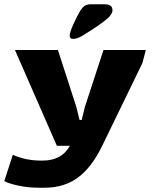

<svg xmlns="http://www.w3.org/2000/svg" viewBox="-60 -682 712 898"><path d="M-40 165 0 42Q60 69 130 69H141Q228 69 267 0H206L10 -448H211L297 -182L312 -121H322L337 -182L424 -448H622L606 -387L418 0Q369 101 304.5 148.5Q240 196 149 196H122Q71 196 25 186Q-21 176 -40 165ZM316 -633Q326 -648 336.5 -655Q347 -662 366 -662H427Q447 -662 456.5 -655.5Q466 -649 466 -633Q466 -612 425.5 -581.5Q385 -551 326 -515Q300 -500 282 -500Q266 -500 266 -514Q266 -531 283.5 -569.5Q301 -608 316 -633Z"/></svg>

Font: Gold Bold
Style: Regular
Weight: 400
Designer: jaiki
Version: Version 1.000